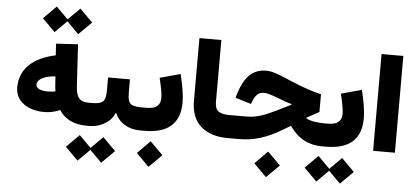

<svg xmlns="http://www.w3.org/2000/svg" viewBox="-64 -982 3002 1384"><g transform="rotate(5 1437.0 -290.0)"><path d="M293.5 -652.3 378.9 -737.8 464.4 -652.3 557.1 -744.6 464.4 -837.4 378.9 -752 293.5 -837.4 201.2 -744.6ZM316.4 -486.3C150.9 -451.7 60.1 -362.8 60.1 -233.9C60.1 -183.6 79.6 -144 118.7 -115.2C157.2 -86.4 208.5 -71.8 272 -71.8C307.1 -71.8 350.1 -81.1 382.8 -96.2C424.3 -32.2 491.2 0 583 0H583.5V-166.5H583C550.3 -166.5 527.3 -174.8 513.2 -190.9C499 -207 490.2 -234.4 487.8 -273.9L469.7 -579.6L311.5 -570.3ZM332.5 -263.2C333 -253.9 334.5 -241.7 336.9 -227.1C321.3 -223.6 304.2 -221.7 281.2 -221.7C230 -221.7 196.8 -236.8 196.8 -264.6C196.8 -283.7 209 -299.8 232.9 -312.5C256.8 -325.2 288.1 -332.5 327.6 -335Z M864.3 -360.4H706.1V-272.5C706.1 -244.1 703.6 -222.2 698.7 -207C688.5 -176.3 660.6 -166.5 600.1 -166.5H583.5C567.4 -166.5 561 -142.6 561 -84C561 -24.9 567.4 0 583.5 0H600.1C640.6 0 677.7 -9.8 711.4 -29.3C745.1 -48.8 768.6 -75.2 782.2 -108.9H787.1C801.3 -75.2 824.2 -48.8 856.4 -29.3C888.7 -9.8 925.3 0 966.8 0H984.4V-166.5H967.8C937.5 -166.5 915 -169.4 900.4 -175.3C871.1 -186.5 864.3 -215.3 864.3 -272.5ZM539.1 256.3 624.5 170.9 710 256.3 802.7 164.1 710 71.3 624.5 156.7 539.1 71.3 446.8 164.1Z M1076.7 -390.1C1092.3 -326.2 1101.6 -275.4 1101.6 -248.5C1101.6 -191.4 1069.8 -166.5 1001 -166.5H984.4C969.2 -166.5 961.9 -139.2 961.9 -84C961.9 -27.8 969.2 0 984.4 0H1001C1171.4 0 1256.8 -75.7 1256.8 -227.5C1256.8 -278.8 1245.1 -350.1 1225.1 -430.7ZM1052.2 256.3 1145 164.1 1052.2 71.3 960.4 164.1Z M1337.4 -248C1337.4 -166 1360.8 -104 1408.2 -62.5C1455.1 -21 1520 0 1602.5 0H1603V-166.5H1602.5C1564 -166.5 1536.6 -172.9 1520.5 -185.5C1504.4 -197.8 1496.1 -220.2 1496.1 -252V-700.2H1337.4Z M1902.3 256.3 1995.1 164.1 1902.3 71.3 1810.5 164.1ZM1837.9 -508.3C1789.1 -508.3 1748.5 -492.7 1716.3 -460.9C1684.1 -429.2 1657.7 -377.9 1637.7 -306.2L1634.3 -294.4L1749 -259.8L1752.9 -271C1773.9 -326.2 1795.4 -347.7 1836.9 -347.7C1856 -347.7 1883.3 -339.8 1935.5 -320.8C1980 -303.2 2010.7 -292 2040 -284.7V-279.8L1931.2 -225.6C1835 -180.2 1789.6 -166.5 1716.3 -166.5H1603C1587.4 -166.5 1580.6 -144 1580.6 -84C1580.6 -23.4 1587.4 0 1603 0H1683.1C1737.3 0 1789.1 -7.3 1837.9 -22.5C1886.7 -37.6 1939 -61.5 1995.1 -95.2L2049.8 -127.9C2110.4 -39.6 2189.5 0 2283.2 0H2295.9V-166.5H2283.7C2263.7 -166.5 2241.7 -168.5 2217.8 -171.9C2193.8 -175.3 2172.9 -182.1 2155.8 -191.4V-196.3L2245.6 -245.1V-373.5C2213.9 -380.4 2181.2 -389.6 2147.5 -401.4C2113.3 -413.1 2070.8 -429.2 2020.5 -450.2C1918.9 -495.6 1876.5 -508.3 1837.9 -508.3Z M2388.2 -390.1C2403.8 -326.2 2413.1 -275.4 2413.1 -248.5C2413.1 -191.4 2381.3 -166.5 2312.5 -166.5H2295.9C2280.8 -166.5 2273.4 -139.2 2273.4 -84C2273.4 -27.8 2280.8 0 2295.9 0H2312.5C2482.9 0 2568.4 -75.7 2568.4 -227.5C2568.4 -278.8 2556.6 -350.1 2536.6 -430.7ZM2266.6 256.3 2352.1 170.9 2437.5 256.3 2530.3 164.1 2437.5 71.3 2352.1 156.7 2266.6 71.3 2174.3 164.1Z M2813 -700.2H2655.3V0H2813Z"/></g></svg>

Font: Estedad ExtraBold
Style: Regular
Weight: 800
Designer: Amin Abedi
Version: Version 7.3